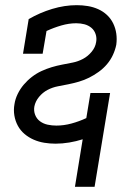

<svg xmlns="http://www.w3.org/2000/svg" viewBox="-20 -548 540 743"><path d="M270 175 300 -9Q275 -1 248 3.5Q221 8 195 8Q173 8 151.5 4.5Q130 1 110.5 -7.5Q91 -16 75 -29.5Q59 -43 49 -61.5Q39 -80 35.5 -101.5Q32 -123 36 -145Q39 -165 48.5 -184.5Q58 -204 72 -220.5Q86 -237 103.5 -250.5Q121 -264 140.5 -273Q160 -282 180 -288Q200 -294 221 -298Q242 -302 262 -306Q282 -310 301 -320Q320 -330 334.5 -347.5Q349 -365 352 -385Q355 -401 350 -416Q345 -431 333.5 -440.5Q322 -450 307 -454Q292 -458 275 -458Q247 -458 217.5 -449.5Q188 -441 160 -428L145 -340H69L91 -474Q134 -499 182 -513.5Q230 -528 277 -528Q299 -528 320 -524.5Q341 -521 360 -512.5Q379 -504 394 -490Q409 -476 418 -457.5Q427 -439 430 -418Q433 -397 430 -375Q426 -355 417 -335.5Q408 -316 394 -299.5Q380 -283 362 -270Q344 -257 325 -247.5Q306 -238 285.5 -232Q265 -226 245 -222Q225 -218 204 -214Q183 -210 164 -200Q145 -190 131 -173Q117 -156 113 -136Q110 -119 116 -103.5Q122 -88 135 -78.5Q148 -69 164.5 -65.5Q181 -62 198 -62Q227 -62 256.5 -70Q286 -78 314 -91L330 -188H406L346 175Z"/></svg>

Font: Iosevka Curly Slab
Style: Italic
Weight: 400
Italic angle: -9°
Monospace: yes
Designer: Belleve Invis
Foundry: Belleve Invis
Version: Version 22.1.2; ttfautohint (v1.8.4)